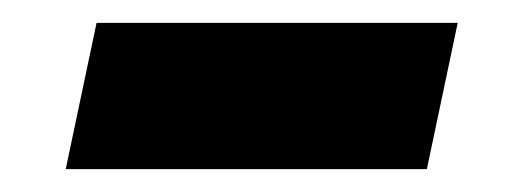

<svg xmlns="http://www.w3.org/2000/svg" viewBox="-20 -386 458 168"><path d="M37.5 -238 64.5 -366H380.5L353.5 -238ZM116 -301H308H116Z"/></svg>

Font: Tourney Black
Style: Italic
Weight: 900
Italic angle: -12°
Version: Version 1.015